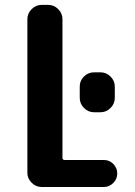

<svg xmlns="http://www.w3.org/2000/svg" viewBox="-20 -750 540 770"><path d="M382.8 -460Q406.2 -460 423.3 -442.9Q440.4 -425.8 440.4 -403.3V-357.4Q440.4 -334 423.3 -316.9Q406.2 -299.8 382.8 -299.8H357.4Q334 -299.8 316.9 -316.9Q299.8 -334 299.8 -357.4V-403.3Q299.8 -426.8 316.9 -443.4Q334 -460 357.4 -460ZM396.5 -108.4Q418.9 -108.4 434.6 -92.3Q450.2 -76.2 450.2 -54.2Q450.2 -32.2 434.1 -16.1Q418 0 396.5 0H147.5Q124 0 106.9 -17.1Q89.8 -34.2 89.8 -56.6V-672.9Q89.8 -696.3 106.9 -713.4Q124 -730.5 147.5 -730.5H172.9Q196.3 -730.5 213.4 -713.4Q230.5 -696.3 230.5 -672.9V-117.2Q230.5 -108.4 239.3 -108.4Z"/></svg>

Font: Rounded Mgen+ 1mn bold
Style: Bold
Weight: 700
Designer: [Source Han Sans]
Ryoko NISHIZUKA  (kana & ideographs); Paul D. Hunt (Latin, Greek & Cyrillic); Wenlong ZHANG  (bopomofo
Version: Version 1.059.20150602